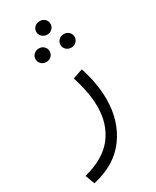

<svg xmlns="http://www.w3.org/2000/svg" viewBox="-203 -584 733 902"><g transform="rotate(-30 164.0 -133.5)"><path d="M144 -491.7Q144 -507.3 155.3 -517.8Q166.5 -528.3 182.6 -528.3Q199.2 -528.3 210.2 -517.8Q221.2 -507.3 221.2 -491.7Q221.2 -476.6 210.2 -465.8Q199.2 -455.1 182.6 -455.1Q166.5 -455.1 155.3 -465.8Q144 -476.6 144 -491.7ZM211.9 -382.3Q211.9 -397.5 222.9 -408.2Q233.9 -418.9 250.5 -418.9Q266.6 -418.9 277.6 -408.4Q288.6 -397.9 288.6 -382.3Q288.6 -367.2 277.6 -356.4Q266.6 -345.7 250.5 -345.7Q233.9 -345.7 222.9 -356.4Q211.9 -367.2 211.9 -382.3ZM76.7 -382.3Q76.7 -397.5 87.6 -408.2Q98.6 -418.9 115.2 -418.9Q131.3 -418.9 142.3 -408.4Q153.3 -397.9 153.3 -382.3Q153.3 -367.2 142.3 -356.4Q131.3 -345.7 115.2 -345.7Q98.6 -345.7 87.6 -356.4Q76.7 -367.2 76.7 -382.3ZM24.9 260.3 6.3 209.5Q115.7 181.6 166.7 115.5Q217.8 49.3 217.8 -44.9Q217.8 -84 210 -126.5Q202.1 -168.9 187.5 -214.8L241.2 -232.9Q272 -140.1 272 -53.7Q272 63 210.2 147.9Q148.4 232.9 24.9 260.3Z"/></g></svg>

Font: Vazirmatn RD ExtraLight
Style: Regular
Weight: 200
Designer: Saber Rastikerdar
Foundry: Saber Rastikerdar
Version: Version 32.102